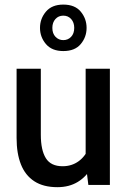

<svg xmlns="http://www.w3.org/2000/svg" viewBox="-20 -786 544 816"><path d="M224 9.5Q164.5 9.5 126 -15.5Q87.5 -40.5 69 -87.2Q50.5 -134 50.5 -199.5V-494H153.5V-213.5Q153.5 -148 174.8 -113.8Q196 -79.5 246 -79.5Q285 -79.5 314.5 -101Q344 -122.5 360 -163L344 -103.5V-494H447V0H355.5L345 -84.5L368 -73.5Q347.5 -35.5 310.8 -13Q274 9.5 224 9.5ZM249 -569Q200.5 -569 175.2 -598.8Q150 -628.5 150 -667.5Q150 -706.5 175.2 -736.5Q200.5 -766.5 249 -766.5Q298.5 -766.5 323.2 -736.5Q348 -706.5 348 -667.5Q348 -628.5 323.2 -598.8Q298.5 -569 249 -569ZM249 -615.5Q269 -615.5 282.2 -629.5Q295.5 -643.5 295.5 -667.5Q295.5 -690.5 282.5 -705Q269.5 -719.5 249 -719.5Q228.5 -719.5 215.5 -705Q202.5 -690.5 202.5 -667.5Q202.5 -643.5 216 -629.5Q229.5 -615.5 249 -615.5Z"/></svg>

Font: Cabin SemiCondensedMedium
Style: Regular
Weight: 500
Width: 4
Designer: Pablo Impallari
Foundry: Pablo Impallari. http://www.impallari.com Igino Marini. http://www.ikern.com
Version: Version 3.001